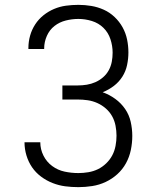

<svg xmlns="http://www.w3.org/2000/svg" viewBox="-20 -763 640 791"><path d="M303 8Q275 8 248.5 4.5Q222 1 196.5 -9Q171 -19 149 -35.5Q127 -52 112 -74Q97 -96 89 -122.5Q81 -149 81 -176V-177H146Q146 -148 159 -122Q172 -96 195 -79Q218 -62 246 -56Q274 -50 303 -50Q323 -50 344 -53.5Q365 -57 383.5 -66Q402 -75 417.5 -90Q433 -105 442.5 -123Q452 -141 456 -162Q460 -183 460 -204Q460 -224 456 -245Q452 -266 442 -284Q432 -302 416 -316Q400 -330 381 -338.5Q362 -347 341.5 -350Q321 -353 300 -353H237V-411H300Q319 -411 337.5 -414Q356 -417 373 -424.5Q390 -432 404.5 -444.5Q419 -457 428 -473.5Q437 -490 440.5 -508.5Q444 -527 444 -546Q444 -574 435 -601.5Q426 -629 406 -648.5Q386 -668 358.5 -676.5Q331 -685 303 -685Q277 -685 251 -678.5Q225 -672 204.5 -656Q184 -640 173 -615Q162 -590 162 -564V-561H97V-565Q97 -591 104 -616Q111 -641 125 -662.5Q139 -684 159 -700Q179 -716 202.5 -726Q226 -736 251.5 -739.5Q277 -743 303 -743Q330 -743 356.5 -738.5Q383 -734 407.5 -723Q432 -712 452 -693Q472 -674 485 -650.5Q498 -627 503.5 -600.5Q509 -574 509 -547Q509 -521 503.5 -495Q498 -469 484 -447Q470 -425 449 -409Q428 -393 403 -383Q431 -373 455 -355.5Q479 -338 495.5 -314Q512 -290 518.5 -261Q525 -232 525 -203Q525 -174 519 -145Q513 -116 499 -90.5Q485 -65 463.5 -45.5Q442 -26 415.5 -13.5Q389 -1 360 3.5Q331 8 303 8Z"/></svg>

Font: Iosevka Aile Light
Style: Regular
Weight: 300
Designer: Belleve Invis
Foundry: Belleve Invis
Version: Version 27.3.5; ttfautohint (v1.8.4)